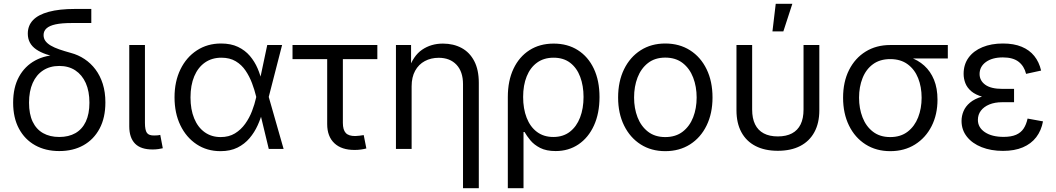

<svg xmlns="http://www.w3.org/2000/svg" viewBox="-20 -774 5490 998"><path d="M288.1 11.2Q216.8 11.2 162.8 -18.8Q108.9 -48.8 78.6 -105.2Q48.3 -161.6 48.3 -240.2Q48.3 -319.3 78.6 -374.8Q108.9 -430.2 162.8 -459.5Q216.8 -488.8 288.1 -488.8L292.5 -472.7Q252 -481 220.7 -491.7Q189.5 -502.4 168 -517.3Q146.5 -532.2 135.5 -552.5Q124.5 -572.8 124.5 -599.1Q124.5 -641.1 151.6 -669.4Q178.7 -697.8 233.4 -712.6Q288.1 -727.5 369.6 -727.5H454.6V-654.3H351.6Q301.3 -654.3 269.3 -647.5Q237.3 -640.6 221.9 -626.7Q206.5 -612.8 206.5 -591.8Q206.5 -574.2 216.1 -561Q225.6 -547.9 243.9 -537.1Q262.2 -526.4 288.3 -517.3Q314.5 -508.3 348.1 -499Q386.7 -488.8 419.4 -467Q452.1 -445.3 476.3 -413.1Q500.5 -380.9 514.2 -337.9Q527.8 -294.9 527.8 -241.7Q527.8 -162.1 497.6 -105.5Q467.3 -48.8 413.6 -18.8Q359.9 11.2 288.1 11.2ZM288.1 -62Q336.9 -62 372.1 -82Q407.2 -102.1 426 -141.8Q444.8 -181.6 444.8 -240.2Q444.8 -299.8 425.8 -342.3Q406.7 -384.8 371.8 -408Q336.9 -431.2 288.1 -431.2Q239.7 -431.2 204.3 -408.2Q168.9 -385.3 149.9 -342.5Q130.9 -299.8 130.9 -240.2Q130.9 -181.2 149.7 -141.6Q168.5 -102.1 203.9 -82Q239.3 -62 288.1 -62Z M774.4 2.9Q712.4 3.4 682.1 -27.3Q651.9 -58.1 651.9 -117.2V-540H733.4V-135.3Q733.4 -97.7 743.7 -83.3Q753.9 -68.8 783.2 -69.8Q794.4 -69.8 800.8 -70.6Q807.1 -71.3 813 -72.8L826.2 -3.4Q816.4 -1 802.5 1Q788.6 2.9 774.4 2.9Z M1126 11.7Q1055.7 11.7 1001.7 -24.2Q947.8 -60.1 917.5 -123Q887.2 -186 887.2 -268.1Q887.2 -350.6 918 -413.6Q948.7 -476.6 1003.4 -512.2Q1058.1 -547.9 1128.9 -547.9Q1180.2 -547.9 1217 -530.3Q1253.9 -512.7 1278.8 -483.4Q1303.7 -454.1 1319.1 -418.2Q1334.5 -382.3 1341.8 -346.2H1371.1L1376.5 -271.5L1454.1 0H1377L1311 -273.9Q1303.2 -306.6 1290 -341.6Q1276.9 -376.5 1256.6 -406.7Q1236.3 -437 1205.3 -455.6Q1174.3 -474.1 1130.9 -474.1Q1081.5 -474.1 1045.4 -449Q1009.3 -423.8 989.7 -377.4Q970.2 -331.1 970.2 -267.6Q970.2 -205.1 989.3 -158.7Q1008.3 -112.3 1043.7 -86.9Q1079.1 -61.5 1127 -61.5Q1169.9 -61.5 1201.2 -80.6Q1232.4 -99.6 1254.4 -130.4Q1276.4 -161.1 1290 -196.8Q1303.7 -232.4 1311 -265.6L1369.1 -540H1446.3L1376.5 -268.6L1371.1 -195.3H1345.2Q1335.9 -159.2 1319.3 -122.6Q1302.7 -85.9 1277.1 -55.7Q1251.5 -25.4 1214.4 -6.8Q1177.2 11.7 1126 11.7Z M1824.2 5.4Q1755.9 5.9 1718.3 -29.3Q1680.7 -64.5 1680.7 -128.9V-466.8H1500.5V-540H1941.4V-466.8H1762.2V-135.3Q1762.2 -99.1 1777.3 -82.8Q1792.5 -66.4 1827.1 -66.9Q1835.9 -66.9 1848.1 -68.6Q1860.4 -70.3 1870.6 -71.8L1884.3 -2.4Q1872.1 1 1856.4 3.2Q1840.8 5.4 1824.2 5.4Z M2119.6 -325.2V0H2038.1V-540H2116.7V-410.2H2103Q2127.4 -483.9 2174.1 -515.6Q2220.7 -547.4 2282.2 -547.4Q2336.9 -547.4 2379.2 -524.7Q2421.4 -502 2445.1 -456.5Q2468.8 -411.1 2468.8 -343.3V204.1H2386.7V-336.4Q2386.7 -401.4 2352.8 -437.5Q2318.8 -473.6 2260.3 -473.6Q2220.2 -473.6 2188.2 -456.5Q2156.2 -439.5 2137.9 -406.2Q2119.6 -373 2119.6 -325.2Z M2619.6 204.1V-269.5Q2619.6 -354.5 2649.2 -416.7Q2678.7 -479 2732.2 -513.2Q2785.6 -547.4 2857.9 -547.4Q2930.2 -547.4 2983.6 -513.4Q3037.1 -479.5 3066.7 -417Q3096.2 -354.5 3096.2 -269.5Q3096.2 -185.1 3067.4 -121.8Q3038.6 -58.6 2987.1 -23.7Q2935.5 11.2 2868.2 11.2Q2819.8 11.2 2787.8 -5.1Q2755.9 -21.5 2736.8 -44.7Q2717.8 -67.9 2706.5 -87.9H2701.2V204.1ZM2856 -62Q2907.2 -62 2942.1 -89.1Q2977.1 -116.2 2995.1 -163.1Q3013.2 -210 3013.2 -270Q3013.2 -328.1 2995.8 -374.5Q2978.5 -420.9 2943.8 -447.5Q2909.2 -474.1 2857.4 -474.1Q2807.1 -474.1 2771.7 -448.5Q2736.3 -422.9 2717.8 -377Q2699.2 -331.1 2699.2 -270Q2699.2 -209 2717.5 -161.9Q2735.8 -114.7 2771 -88.4Q2806.2 -62 2856 -62Z M3438 11.7Q3365.2 11.7 3310.1 -23.4Q3254.9 -58.6 3223.9 -121.6Q3192.9 -184.6 3192.9 -267.1Q3192.9 -351.1 3223.9 -414.3Q3254.9 -477.5 3310.1 -512.7Q3365.2 -547.9 3438 -547.9Q3511.2 -547.9 3566.7 -512.7Q3622.1 -477.5 3652.8 -414.3Q3683.6 -351.1 3683.6 -267.1Q3683.6 -184.6 3652.8 -121.6Q3622.1 -58.6 3566.7 -23.4Q3511.2 11.7 3438 11.7ZM3438 -61.5Q3492.2 -61.5 3528.6 -89.6Q3564.9 -117.7 3583 -164.3Q3601.1 -210.9 3601.1 -267.1Q3601.1 -323.7 3583 -370.8Q3564.9 -418 3528.6 -446.3Q3492.2 -474.6 3438 -474.6Q3384.3 -474.6 3348.1 -446.3Q3312 -418 3293.9 -371.1Q3275.9 -324.2 3275.9 -267.1Q3275.9 -210.9 3293.9 -164.3Q3312 -117.7 3348.1 -89.6Q3384.3 -61.5 3438 -61.5Z M4022.9 9.8Q3955.1 9.8 3907 -15.1Q3858.9 -40 3833.5 -87.2Q3808.1 -134.3 3808.1 -200.7V-540H3889.6V-204.6Q3889.6 -158.7 3904.8 -127.7Q3919.9 -96.7 3949.7 -80.8Q3979.5 -64.9 4022.9 -64.9Q4066.9 -64.9 4096.7 -80.8Q4126.5 -96.7 4141.6 -127.7Q4156.7 -158.7 4156.7 -204.6V-540H4238.8V-200.7Q4238.8 -134.3 4213.1 -87.2Q4187.5 -40 4139.4 -15.1Q4091.3 9.8 4022.9 9.8ZM3995.1 -610.8 4012.2 -754.4H4098.6L4051.8 -610.8Z M4607.4 11.7Q4534.7 11.7 4479.2 -23.4Q4423.8 -58.6 4393.1 -121.3Q4362.3 -184.1 4362.3 -266.1Q4362.3 -348.6 4393.3 -410.2Q4424.3 -471.7 4479.5 -505.9Q4534.7 -540 4607.4 -540H4906.7V-470.2H4678.7L4607.4 -466.8Q4553.7 -466.8 4517.6 -440.2Q4481.4 -413.6 4463.4 -367.9Q4445.3 -322.3 4445.3 -266.1Q4445.3 -210.4 4463.4 -163.8Q4481.4 -117.2 4517.6 -89.4Q4553.7 -61.5 4607.4 -61.5Q4661.6 -61.5 4698 -89.6Q4734.4 -117.7 4752.4 -164.1Q4770.5 -210.4 4770.5 -266.1Q4770.5 -322.3 4752.4 -367.7Q4734.4 -413.1 4698 -439.9Q4661.6 -466.8 4607.4 -466.8V-492.2Q4661.6 -492.2 4706.5 -477.3Q4751.5 -462.4 4784.2 -432.9Q4816.9 -403.3 4835 -359.1Q4853 -314.9 4853 -255.9Q4853 -178.7 4822.3 -118.2Q4791.5 -57.6 4736.1 -22.9Q4680.7 11.7 4607.4 11.7Z M5193.4 10.3Q5131.3 10.3 5082.5 -9Q5033.7 -28.3 5005.9 -63.5Q4978 -98.6 4978 -145.5Q4978 -171.4 4988.3 -196Q4998.5 -220.7 5022 -240.5Q5045.4 -260.3 5084.7 -272Q5124 -283.7 5182.1 -283.7H5251V-242.7H5189Q5150.9 -242.7 5122.6 -231Q5094.2 -219.2 5078.6 -198.7Q5063 -178.2 5063 -150.9Q5063 -111.3 5099.4 -86.9Q5135.7 -62.5 5196.8 -62.5Q5236.3 -62.5 5261.5 -73.5Q5286.6 -84.5 5300.5 -105.5Q5314.5 -126.5 5321.3 -157.7L5401.4 -143.1Q5392.6 -95.2 5366.2 -60.8Q5339.8 -26.4 5296.6 -8.1Q5253.4 10.3 5193.4 10.3ZM5183.6 -259.8Q5126.5 -259.8 5088.4 -270.5Q5050.3 -281.2 5028.6 -299.8Q5006.8 -318.4 4997.8 -341.8Q4988.8 -365.2 4988.8 -390.1Q4988.8 -439 5014.6 -474.4Q5040.5 -509.8 5086.7 -528.8Q5132.8 -547.9 5192.9 -547.9Q5250 -547.9 5290.5 -531Q5331.1 -514.2 5356.2 -482.9Q5381.3 -451.7 5391.6 -407.2L5313.5 -390.1Q5303.7 -430.2 5274.7 -452.9Q5245.6 -475.6 5192.9 -475.6Q5137.7 -475.6 5104.7 -451.7Q5071.8 -427.7 5071.8 -389.2Q5071.8 -355 5101.3 -333.5Q5130.9 -312 5190.4 -312H5251V-259.8Z"/></svg>

Font: V-Inter
Style: Regular-375
Weight: 375
Designer: Rasmus Andersson
Foundry: rsms
Version: Version 4.000;git-4146feb